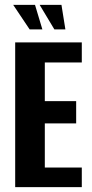

<svg xmlns="http://www.w3.org/2000/svg" viewBox="-20 -764 374 784"><path d="M42 0V-591H314V-509H163V-351H291V-260H163V-80H314V0ZM247 -644H202L142 -744H231ZM153 -644H101L34 -744H123Z"/></svg>

Font: Alumni Sans Thin
Style: Bold
Weight: 700
Version: Version 1.018